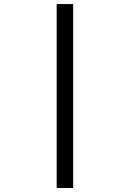

<svg xmlns="http://www.w3.org/2000/svg" viewBox="-20 -731 640 951"><path d="M342.3 200.2H260.7V-710.9H342.3Z"/></svg>

Font: Roboto Mono
Style: Regular
Weight: 500
Designer: Google
Version: Version 2.000986; 2015; ttfautohint (v1.3)